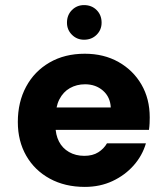

<svg xmlns="http://www.w3.org/2000/svg" viewBox="-20 -722 652 754"><path d="M313 12Q235 12 175.5 -20.5Q116 -53 83 -110.5Q50 -168 50 -243Q50 -321 82.5 -381.5Q115 -442 174.5 -476.5Q234 -511 313 -511Q388 -511 445.5 -478.5Q503 -446 535.5 -390Q568 -334 568 -261Q568 -251 567.5 -238.5Q567 -226 565 -212H156V-300H415Q413 -341 384.5 -366Q356 -391 314 -391Q281 -391 254.5 -376Q228 -361 213 -331.5Q198 -302 198 -257V-227Q198 -193 211.5 -166.5Q225 -140 251 -125Q277 -110 311 -110Q344 -110 366 -124Q388 -138 400 -159H553Q539 -111 505 -72.5Q471 -34 422 -11Q373 12 313 12ZM310 -566Q282 -566 262.5 -585.5Q243 -605 243 -633Q243 -663 262.5 -682.5Q282 -702 310 -702Q340 -702 359.5 -682.5Q379 -663 379 -633Q379 -605 359.5 -585.5Q340 -566 310 -566Z"/></svg>

Font: DM Sans 20pt Black
Style: Regular
Weight: 900
Version: Version 4.004;gftools[0.9.30]